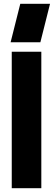

<svg xmlns="http://www.w3.org/2000/svg" viewBox="-20 -993 284 1013"><path d="M42 0V-720H198V0ZM36 -770 87 -973H244L193 -770Z"/></svg>

Font: Orbitron
Style: Black
Weight: 900
Designer: Matt McInerney
Foundry: Matt McInerney
Version: 1.000